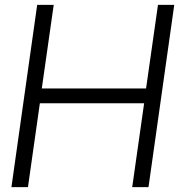

<svg xmlns="http://www.w3.org/2000/svg" viewBox="-20 -770 764 790"><path d="M697 -750 591 0H524L573 -345H144L95 0H27L133 -750H201L152 -406H581L630 -750Z"/></svg>

Font: Oakes Grotesk Light
Style: Italic
Weight: 300
Italic angle: -8°
Designer: Samuel Oakes
Foundry: Samuel Oakes
Version: Version 1.000;PS 001.000;hotconv 1.0.88;makeotf.lib2.5.64775